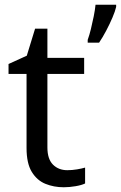

<svg xmlns="http://www.w3.org/2000/svg" viewBox="-20 -780 510 810"><path d="M264 -62Q284 -62 305 -65.5Q326 -69 339 -73V-6Q325 1 299 5.5Q273 10 249 10Q207 10 171.5 -4.5Q136 -19 114 -55Q92 -91 92 -156V-468H16V-510L93 -545L128 -659H180V-536H335V-468H180V-158Q180 -109 203.5 -85.5Q227 -62 264 -62ZM470 -751Q466 -733 454.5 -706Q443 -679 428 -650.5Q413 -622 398 -600H350V-612Q357 -631 363.5 -657.5Q370 -684 375.5 -711.5Q381 -739 383 -760H470Z"/></svg>

Font: Noto Sans Inscriptional Pahlavi
Style: Regular
Weight: 400
Designer: Monotype Design Team
Foundry: Monotype Imaging Inc.
Version: Version 2.003; ttfautohint (v1.8.4.7-5d5b)